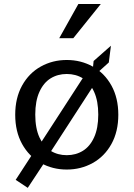

<svg xmlns="http://www.w3.org/2000/svg" viewBox="-20 -826 660 949"><path d="M415.3 -480.2 468.8 -443.7 208.3 -41.5 153.8 -77ZM165.5 -103 219.2 -52.3 117.2 102.5 57.5 63ZM442.7 -524.5 528.3 -600 517.8 -517.2 434.5 -442ZM55.2 -258.8Q55.2 -341.7 89.2 -403.2Q123.3 -464.7 181.6 -497.1Q239.8 -529.5 310 -529.5Q380.2 -529.5 438.4 -497.1Q496.7 -464.7 530.8 -403.2Q564.8 -341.7 564.8 -258.8Q564.8 -175.8 530.8 -114.3Q496.7 -52.8 438.4 -20.4Q380.2 12 310 12Q239.8 12 181.6 -20.4Q123.3 -52.8 89.2 -114.3Q55.2 -175.8 55.2 -258.8ZM465.7 -259.7Q465.7 -326.8 445.2 -371.9Q424.8 -417 389.8 -438.7Q354.7 -460.3 310 -460.3Q265.3 -460.3 230.2 -438.7Q195.2 -417 174.8 -371.9Q154.3 -326.8 154.3 -259.7Q154.3 -192.3 174.8 -147.3Q195.2 -102.3 230.2 -80.7Q265.3 -59 310 -59Q354.7 -59 389.8 -80.7Q424.8 -102.3 445.2 -147.3Q465.7 -192.3 465.7 -259.7ZM478.2 -806.2H367.3L272.8 -637.2H342.3Z"/></svg>

Font: Monaspace Xenon Var ExtraLight
Style: Regular
Weight: 200
Designer: Riley Cran and the Lettermatic Team
Version: Version 1.200 (Monaspace Xenon Var)